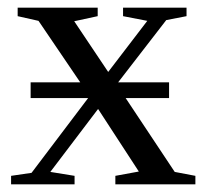

<svg xmlns="http://www.w3.org/2000/svg" viewBox="-20 -479 540 499"><path d="M279.8 0V-22L340.8 -33.2L234.9 -195.8L110.8 -32.2L173.8 -22V0H8.8V-22L62 -29.8L209 -224.1H59.6V-265.1H188.5L80.1 -424.8L25.9 -437V-459H233.9V-437L172.9 -423.8L261.2 -292L362.8 -424.8L299.8 -437V-459H464.8V-437L412.1 -426.8L287.1 -265.1H419.4V-224.1H306.6L434.1 -32.2L487.8 -22V0Z"/></svg>

Font: Tinos
Style: Regular
Weight: 400
Designer: Steve Matteson
Foundry: Monotype Imaging Inc.
Version: Version 1.23